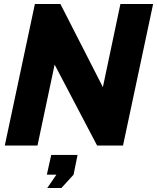

<svg xmlns="http://www.w3.org/2000/svg" viewBox="-20 -730 788 963"><path d="M155 -710H283L496 -293L584 -710H748L597 0H467L254 -406L168 0H4ZM217 213 263 146H215L237 47H369L349 146L288 213Z"/></svg>

Font: Raleway ExtraBold
Style: Italic
Weight: 800
Italic angle: -12°
Designer: Matt McInerney, Pablo Impallari, Rodrigo Fuenzalida
Foundry: Matt McInerney, Pablo Impallari, Rodrigo Fuenzalida
Version: Version 4.026